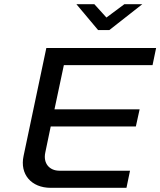

<svg xmlns="http://www.w3.org/2000/svg" viewBox="-20 -900 768 920"><path d="M202 -670 93 -153C74 -65 130 0 223 0H586L603 -82H265C217 -82 186 -117 197 -169L223 -294H631L649 -376H241L286 -588H711L728 -670ZM346 -880 450 -756H504L662 -880H576L490 -816L432 -880Z"/></svg>

Font: LT Wave
Style: Italic
Weight: 400
Designer: Daniel Lyons
Version: Version 2.5 (Glyphs App)